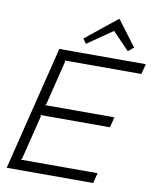

<svg xmlns="http://www.w3.org/2000/svg" viewBox="-110 -1150 1004 1233"><g transform="rotate(10 392.0 -533.5)"><path d="M601.1 -66.9 584 0H20L220.2 -810.1H784.2L767.1 -743.2H266.1L271 -735.8L199.2 -444.8L190.9 -439H645L627.9 -371.1H173.8L179.2 -365.2L106.9 -74.2L99.1 -66.9ZM567.9 -1066.9 691.9 -901.9 655.8 -872.1 547.9 -983.9H544.9L382.8 -872.1L360.8 -902.8L564.9 -1066.9Z"/></g></svg>

Font: Sinkin Sans 300 Light Italic
Style: Regular
Weight: 300
Italic angle: -112°
Designer: Keith Bates
Foundry: K-Type
Version: Sinkin Sans (version 1.0)  by Keith Bates   •   © 2014   www